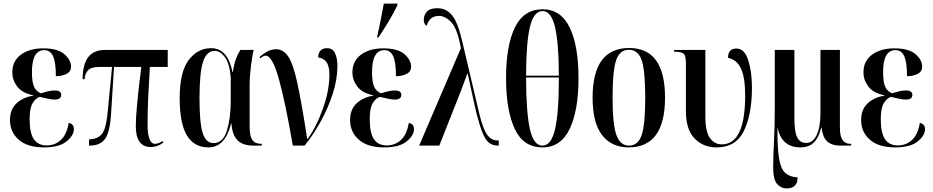

<svg xmlns="http://www.w3.org/2000/svg" viewBox="-20 -816 5228 1076"><path d="M226 10Q312 10 353 -23.5Q394 -57 394 -92Q394 -122 365 -127Q354 -62 321 -31.5Q288 -1 241 -1Q194 -1 170 -35.5Q146 -70 146 -149Q146 -210 163 -238Q180 -266 203 -273Q225 -268 247 -263Q269 -258 286 -258Q323 -258 323 -284Q323 -309 287 -309Q270 -309 250 -304.5Q230 -300 210 -293Q183 -303 171 -329.5Q159 -356 159 -412Q159 -535 228 -535Q262 -535 277.5 -501Q293 -467 293 -389Q328 -389 353 -402Q378 -415 378 -442Q378 -480 340.5 -512.5Q303 -545 222 -545Q145 -545 97 -509.5Q49 -474 49 -411Q49 -368 76 -331.5Q103 -295 166 -282V-280Q107 -270 71.5 -236Q36 -202 36 -143Q36 -76 85 -33Q134 10 226 10Z M826 8Q862 8 894 -16V-26Q883 -20 871.5 -15Q860 -10 849 -10Q807 -10 807 -119Q807 -195 810.5 -270.5Q814 -346 820 -441H920V-536H567Q443 -536 443 -372H454Q456 -404 474 -422.5Q492 -441 538 -441H608L583 -183Q574 -92 550 -64Q526 -36 479 -35V0H484Q540 0 567.5 -36Q595 -72 602 -172L619 -441H772Q741 -199 741 -109Q741 8 826 8Z M1148 10Q1242 10 1275 -124H1277Q1281 -62 1310 -31Q1339 0 1402 0H1447V-10H1444Q1409 -10 1394 -32Q1379 -54 1379 -107V-338Q1379 -387 1386.5 -447Q1394 -507 1402 -536H1327Q1314 -516 1303 -488Q1292 -460 1285 -412H1283Q1256 -546 1164 -546Q1087 -546 1037 -479Q987 -412 987 -267Q987 -124 1027.5 -57Q1068 10 1148 10ZM1177 -14Q1134 -14 1116 -70Q1098 -126 1098 -266Q1098 -409 1118 -470Q1138 -531 1183 -531Q1213 -531 1239.5 -497Q1266 -463 1273 -384V-248Q1273 -154 1251.5 -84Q1230 -14 1177 -14Z M1621 0H1687Q1733 -56 1775.5 -132Q1818 -208 1844.5 -290Q1871 -372 1871 -445Q1871 -488 1858 -517Q1845 -546 1813 -546Q1765 -546 1763 -494Q1792 -491 1809 -468.5Q1826 -446 1826 -397Q1826 -308 1788.5 -204Q1751 -100 1702 -35Q1671 -236 1647.5 -345.5Q1624 -455 1596.5 -497.5Q1569 -540 1528 -540Q1498 -540 1474.5 -525.5Q1451 -511 1434 -497L1439 -489Q1456 -504 1469 -504Q1507 -504 1544 -369Q1581 -234 1621 0Z M2094 -606H2101Q2132 -653 2156.5 -693.5Q2181 -734 2207 -786V-796H2131Q2122 -750 2113.5 -704.5Q2105 -659 2094 -614ZM2132 10Q2218 10 2259 -23.5Q2300 -57 2300 -92Q2300 -122 2271 -127Q2260 -62 2227 -31.5Q2194 -1 2147 -1Q2100 -1 2076 -35.5Q2052 -70 2052 -149Q2052 -210 2069 -238Q2086 -266 2109 -273Q2131 -268 2153 -263Q2175 -258 2192 -258Q2229 -258 2229 -284Q2229 -309 2193 -309Q2176 -309 2156 -304.5Q2136 -300 2116 -293Q2089 -303 2077 -329.5Q2065 -356 2065 -412Q2065 -535 2134 -535Q2168 -535 2183.5 -501Q2199 -467 2199 -389Q2234 -389 2259 -402Q2284 -415 2284 -442Q2284 -480 2246.5 -512.5Q2209 -545 2128 -545Q2051 -545 2003 -509.5Q1955 -474 1955 -411Q1955 -368 1982 -331.5Q2009 -295 2072 -282V-280Q2013 -270 1977.5 -236Q1942 -202 1942 -143Q1942 -76 1991 -33Q2040 10 2132 10Z M2329 0H2442L2562 -304Q2570 -326 2580 -352Q2590 -378 2599 -404H2601Q2609 -368 2620 -316.5Q2631 -265 2641 -220.5Q2651 -176 2656 -160Q2679 -72 2702.5 -36Q2726 0 2772 0H2775V-29H2768Q2733 -29 2710 -61Q2687 -93 2667 -175L2572 -578Q2547 -688 2514.5 -729Q2482 -770 2431 -770Q2388 -770 2371.5 -750Q2355 -730 2355 -705Q2355 -681 2371 -671Q2387 -727 2440 -727Q2475 -727 2509 -691.5Q2543 -656 2563 -546Z M3020 10Q3123 10 3172.5 -93.5Q3222 -197 3222 -378Q3222 -560 3172.5 -662Q3123 -764 3021 -764Q2915 -764 2865.5 -662Q2816 -560 2816 -379Q2816 -198 2864.5 -94Q2913 10 3020 10ZM2928 -392Q2929 -582 2950.5 -668Q2972 -754 3021 -754Q3068 -754 3089.5 -668Q3111 -582 3112 -392ZM3020 0Q2971 0 2950 -91Q2929 -182 2928 -382H3112Q3112 -183 3090.5 -91.5Q3069 0 3020 0Z M3503 10Q3707 10 3707 -269Q3707 -547 3506 -547Q3301 -547 3301 -269Q3301 -127 3354.5 -58.5Q3408 10 3503 10ZM3505 0Q3456 0 3434.5 -59Q3413 -118 3413 -269Q3413 -420 3433 -478.5Q3453 -537 3504 -537Q3556 -537 3576 -478.5Q3596 -420 3596 -269Q3596 -118 3576 -59Q3556 0 3505 0Z M3996 10Q4104 10 4149 -82.5Q4194 -175 4194 -325Q4194 -415 4173 -479.5Q4152 -544 4107 -544Q4060 -544 4060 -492Q4110 -481 4133 -431Q4156 -381 4156 -281Q4156 -7 4025 -7Q3984 -7 3958.5 -42.5Q3933 -78 3933 -162V-536H3758V-526H3762Q3798 -526 3811 -515Q3824 -504 3824 -460V-193Q3824 -90 3872.5 -40Q3921 10 3996 10Z M4388 240Q4450 240 4450 178Q4407 176 4381.5 154Q4356 132 4346 72Q4336 12 4337 -104Q4359 10 4465 10Q4515 10 4542.5 -19Q4570 -48 4582 -101H4584Q4591 -44 4617.5 -22Q4644 0 4688 0H4750V-10H4745Q4687 -10 4687 -98V-536H4578V-183Q4578 -105 4557 -60Q4536 -15 4498 -15Q4464 -15 4448 -45.5Q4432 -76 4432 -150V-536H4322V-226Q4322 -100 4317.5 -19Q4313 62 4313 122Q4313 190 4335 215Q4357 240 4388 240Z M4996 10Q5082 10 5123 -23.5Q5164 -57 5164 -92Q5164 -122 5135 -127Q5124 -62 5091 -31.5Q5058 -1 5011 -1Q4964 -1 4940 -35.5Q4916 -70 4916 -149Q4916 -210 4933 -238Q4950 -266 4973 -273Q4995 -268 5017 -263Q5039 -258 5056 -258Q5093 -258 5093 -284Q5093 -309 5057 -309Q5040 -309 5020 -304.5Q5000 -300 4980 -293Q4953 -303 4941 -329.5Q4929 -356 4929 -412Q4929 -535 4998 -535Q5032 -535 5047.5 -501Q5063 -467 5063 -389Q5098 -389 5123 -402Q5148 -415 5148 -442Q5148 -480 5110.5 -512.5Q5073 -545 4992 -545Q4915 -545 4867 -509.5Q4819 -474 4819 -411Q4819 -368 4846 -331.5Q4873 -295 4936 -282V-280Q4877 -270 4841.5 -236Q4806 -202 4806 -143Q4806 -76 4855 -33Q4904 10 4996 10Z"/></svg>

Font: Noto Serif Display Condensed Semi
Style: Regular
Weight: 600
Width: 3
Designer: Monotype Design Team
Foundry: Monotype Imaging Inc.
Version: Version 1.900